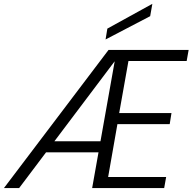

<svg xmlns="http://www.w3.org/2000/svg" viewBox="-39 -953 976 973"><path d="M-19 0 511 -700H917L907 -644H612L565 -380H830L821 -324H556L509 -56H803L793 0H428L542 -641H541L58 0ZM154 -181 191 -237H504L499 -181ZM496 -753 505 -808 732 -933H733L722 -871Z"/></svg>

Font: DM Sans 28pt Light
Style: Italic
Weight: 300
Italic angle: -10°
Version: Version 4.004;gftools[0.9.30]